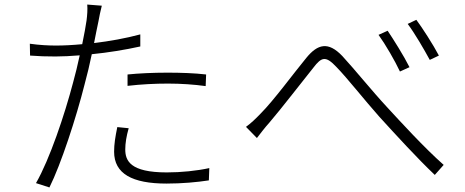

<svg xmlns="http://www.w3.org/2000/svg" viewBox="-20 -802 2040 843"><path d="M540 -425C600 -432 660 -435 718 -435C775 -435 832 -431 883 -424L885 -475C834 -481 773 -483 715 -483C652 -483 589 -480 540 -475ZM596 -651C533 -634 461 -621 393 -613C400 -648 406 -680 412 -707C415 -725 422 -758 427 -777L363 -782C365 -763 363 -734 360 -712C357 -690 350 -652 341 -608C299 -604 260 -602 226 -602C192 -602 154 -604 111 -610L112 -558C149 -555 183 -554 224 -554C256 -554 292 -556 330 -559C321 -518 311 -475 301 -440C264 -299 198 -102 138 2L197 21C248 -81 315 -287 351 -430C363 -474 374 -520 383 -564C454 -571 528 -583 596 -598ZM495 -244C486 -200 481 -169 481 -136C481 -39 561 4 711 4C779 4 845 -2 897 -10L899 -64C844 -52 776 -45 712 -45C551 -45 530 -97 530 -146C530 -173 535 -204 545 -239Z M1682 -667 1642 -649C1673 -606 1714 -535 1736 -488L1778 -507C1753 -557 1705 -633 1682 -667ZM1808 -715 1770 -697C1801 -656 1842 -585 1867 -539L1907 -558C1882 -606 1832 -683 1808 -715ZM1060 -245 1108 -196C1122 -214 1143 -242 1163 -264C1217 -327 1306 -443 1356 -505C1392 -552 1410 -558 1457 -508C1504 -460 1580 -363 1645 -290C1717 -211 1812 -107 1889 -34L1928 -78C1842 -154 1738 -268 1679 -332C1613 -403 1535 -500 1483 -556C1421 -621 1375 -609 1325 -548C1269 -480 1181 -360 1125 -304C1101 -279 1082 -261 1060 -245Z"/></svg>

Font: Genne Gothic Light
Style: Regular
Weight: 300
Designer: Ryoko NISHIZUKA (kana & ideographs); Paul D. Hunt (Latin, Greek & Cyrillic); Wenlong ZHANG (bopomofo); Sandoll Communica
Foundry: Adobe Systems Incorporated
Version: Version 1.004;PS 1.004;hotconv 16.6.51;makeotf.lib2.5.65220